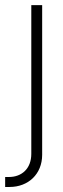

<svg xmlns="http://www.w3.org/2000/svg" viewBox="-58 -536 250 760"><path d="M65.9 -515.6V72.8C65.9 131.8 27.8 164.6 -22.5 164.6H-37.6V204.1H-20C53.7 204.1 108.9 153.3 108.9 76.7V-515.6Z"/></svg>

Font: Raveo Display Display ExLight
Style: Regular
Weight: 200
Designer: Jakub Foglar, Rasmus Andersson (Inter)
Foundry: Jakubfoglar.com
Version: Version 1.100;Glyphs 3.2.3 (3260)